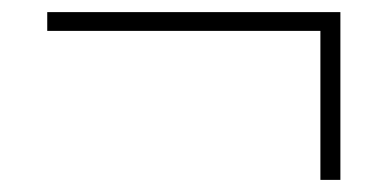

<svg xmlns="http://www.w3.org/2000/svg" viewBox="-20 -414 640 317"><path d="M58 -363V-394H542V-363ZM509 -117V-394H542V-117Z"/></svg>

Font: BioRhyme ExtraLight
Style: Regular
Weight: 250
Designer: Aoife Mooney
Foundry: Aoife Mooney Type
Version: Version 1.600;gftools[0.9.33]